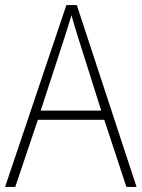

<svg xmlns="http://www.w3.org/2000/svg" viewBox="-20 -735 557 755"><path d="M477 0H517L282 -715H241L0 0H40L129 -264H390ZM288 -585 378 -300H140L233 -585C242 -614 252 -644 261 -675C270 -642 280 -611 288 -585Z"/></svg>

Font: Noto Sans Devanagari UI SemiCondensed ExtraLight
Style: Regular
Weight: 200
Width: 4
Designer: Jelle Bosma - Monotype Design Team
Foundry: Monotype Imaging Inc.
Version: Version 2.004